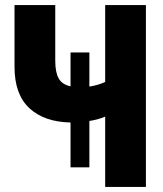

<svg xmlns="http://www.w3.org/2000/svg" viewBox="-20 -734 640 754"><path d="M257 -77V-253Q154 -255 95.5 -309Q37 -363 37 -472V-714H197V-495Q197 -450 210.5 -426Q224 -402 257 -395V-528H331V-394Q364 -399 393 -412V-714H553V0H393V-276Q365 -264 331 -259V-77Z"/></svg>

Font: Noto Sans Mono ExtraBold
Style: Regular
Weight: 800
Designer: Monotype Design Team
Foundry: Monotype Imaging Inc.
Version: Version 2.014